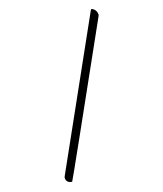

<svg xmlns="http://www.w3.org/2000/svg" viewBox="-219 -938 892 1052"><g transform="rotate(30 227.0 -412.5)"><path d="M35.2 -849.6Q40 -857.4 57.6 -857.4Q66.9 -857.4 76.9 -851.8Q86.9 -846.2 89.4 -839.4Q418 12.7 418 19Q417 22.9 409.2 27.3Q401.4 31.7 392.1 31.7Q388.2 31.7 383.1 29.5Q377.9 27.3 373.8 23.4Q369.6 19.5 368.2 15.6Q82 -729.5 35.2 -849.6Z"/></g></svg>

Font: Crimson
Style: Regular
Weight: 400
Version: Version 0.8